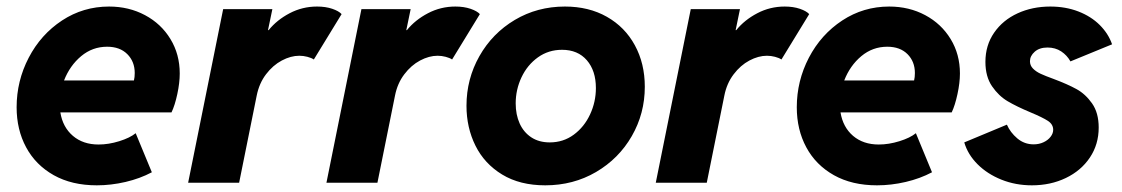

<svg xmlns="http://www.w3.org/2000/svg" viewBox="-20 -553 3394 581"><path d="M30.3 -228.5Q30.3 -308.1 66.9 -378.4Q103.5 -448.7 167.7 -491Q231.9 -533.2 310.1 -533.2Q370.1 -533.2 418.9 -507.1Q467.8 -481 495.8 -434.8Q523.9 -388.7 523.9 -330.6Q523.9 -302.7 516.6 -268.6Q509.3 -234.4 499 -212.9H162.6Q169.9 -168 200.7 -141.8Q231.4 -115.7 278.3 -115.7Q308.6 -115.7 340.8 -125.7Q373 -135.7 390.6 -149.9L439.5 -31.7Q403.8 -12.7 359.9 -2.4Q315.9 7.8 272.9 7.8Q197.3 7.8 142.6 -22.9Q87.9 -53.7 59.1 -107.2Q30.3 -160.6 30.3 -228.5ZM385.3 -309.6Q387.7 -319.3 387.7 -332Q387.7 -366.7 365.2 -389.2Q342.8 -411.6 304.2 -411.6Q259.8 -411.6 225.6 -383.1Q191.4 -354.5 173.8 -309.6Z M655.3 -525.4H804.2L791 -461.9H793Q817.9 -492.7 856.4 -512.9Q895 -533.2 939.5 -533.2Q965.3 -533.2 985.4 -526.4Q1005.4 -519.5 1013.7 -510.3L929.7 -373Q922.4 -377.9 910.2 -381.1Q897.9 -384.3 885.7 -384.3Q859.9 -384.3 832.8 -369.9Q805.7 -355.5 784.9 -328.1Q764.2 -300.8 756.8 -263.7L703.6 0H549.3Z M1073.7 -525.4H1222.7L1209.5 -461.9H1211.4Q1236.3 -492.7 1274.9 -512.9Q1313.5 -533.2 1357.9 -533.2Q1383.8 -533.2 1403.8 -526.4Q1423.8 -519.5 1432.1 -510.3L1348.1 -373Q1340.8 -377.9 1328.6 -381.1Q1316.4 -384.3 1304.2 -384.3Q1278.3 -384.3 1251.2 -369.9Q1224.1 -355.5 1203.4 -328.1Q1182.6 -300.8 1175.3 -263.7L1122.1 0H967.8Z M1391.6 -232.9Q1391.6 -314 1430.7 -383.1Q1469.7 -452.1 1537.8 -492.7Q1606 -533.2 1689.5 -533.2Q1761.7 -533.2 1816.4 -502.2Q1871.1 -471.2 1901.1 -416Q1931.2 -360.8 1931.2 -290.5Q1931.2 -209.5 1891.8 -141.1Q1852.5 -72.8 1783.7 -32.5Q1714.8 7.8 1629.9 7.8Q1553.2 7.8 1499.5 -24.9Q1445.8 -57.6 1418.7 -112.3Q1391.6 -167 1391.6 -232.9ZM1783.2 -286.6Q1783.2 -338.9 1755.9 -370.6Q1728.5 -402.3 1680.7 -402.3Q1639.6 -402.3 1607.7 -379.4Q1575.7 -356.4 1558.1 -319.1Q1540.5 -281.7 1540.5 -240.2Q1540.5 -206.1 1552.5 -179.4Q1564.5 -152.8 1587.6 -137.5Q1610.8 -122.1 1643.6 -122.1Q1684.6 -122.1 1716.3 -145.5Q1748 -168.9 1765.6 -206.8Q1783.2 -244.6 1783.2 -286.6Z M2070.3 -525.4H2219.2L2206.1 -461.9H2208Q2232.9 -492.7 2271.5 -512.9Q2310.1 -533.2 2354.5 -533.2Q2380.4 -533.2 2400.4 -526.4Q2420.4 -519.5 2428.7 -510.3L2344.7 -373Q2337.4 -377.9 2325.2 -381.1Q2313 -384.3 2300.8 -384.3Q2274.9 -384.3 2247.8 -369.9Q2220.7 -355.5 2200 -328.1Q2179.2 -300.8 2171.9 -263.7L2118.7 0H1964.4Z M2391.1 -228.5Q2391.1 -308.1 2427.7 -378.4Q2464.4 -448.7 2528.6 -491Q2592.8 -533.2 2670.9 -533.2Q2731 -533.2 2779.8 -507.1Q2828.6 -481 2856.7 -434.8Q2884.8 -388.7 2884.8 -330.6Q2884.8 -302.7 2877.4 -268.6Q2870.1 -234.4 2859.9 -212.9H2523.4Q2530.8 -168 2561.5 -141.8Q2592.3 -115.7 2639.2 -115.7Q2669.4 -115.7 2701.7 -125.7Q2733.9 -135.7 2751.5 -149.9L2800.3 -31.7Q2764.6 -12.7 2720.7 -2.4Q2676.8 7.8 2633.8 7.8Q2558.1 7.8 2503.4 -22.9Q2448.7 -53.7 2419.9 -107.2Q2391.1 -160.6 2391.1 -228.5ZM2746.1 -309.6Q2748.5 -319.3 2748.5 -332Q2748.5 -366.7 2726.1 -389.2Q2703.6 -411.6 2665 -411.6Q2620.6 -411.6 2586.4 -383.1Q2552.2 -354.5 2534.7 -309.6Z M2897.9 -122.1 3026.9 -175.8Q3037.1 -152.3 3058.3 -134.3Q3079.6 -116.2 3107.9 -116.2Q3124.5 -116.2 3137.9 -122.6Q3151.4 -128.9 3159.2 -139.2Q3167 -149.4 3167 -160.2Q3167 -176.8 3150.9 -187.3Q3134.8 -197.8 3098.6 -212.9Q3056.6 -230.5 3029.3 -246.6Q3002 -262.7 2981.9 -292Q2961.9 -321.3 2961.9 -365.7Q2961.9 -416 2988.3 -454.1Q3014.6 -492.2 3059.3 -512.7Q3104 -533.2 3158.2 -533.2Q3204.6 -533.2 3243.2 -518.3Q3281.7 -503.4 3307.9 -477.3Q3334 -451.2 3345.2 -418.9L3219.2 -367.2Q3209 -385.7 3191.2 -397.5Q3173.3 -409.2 3149.9 -409.2Q3125.5 -409.2 3111.1 -396.5Q3096.7 -383.8 3096.7 -367.7Q3096.7 -355 3105.7 -345.7Q3114.7 -336.4 3128.9 -329.8Q3143.1 -323.2 3168.5 -314Q3210.4 -298.3 3237.5 -283.4Q3264.6 -268.6 3284.7 -240Q3304.7 -211.4 3304.7 -167Q3304.7 -116.2 3278.1 -76.4Q3251.5 -36.6 3205.3 -14.4Q3159.2 7.8 3102.5 7.8Q3053.2 7.8 3010.5 -9.3Q2967.8 -26.4 2938.2 -55.9Q2908.7 -85.4 2897.9 -122.1Z"/></svg>

Font: Reddit Sans Chocolate ExBold
Style: Italic
Weight: 800
Italic angle: -11.25°
Designer: Stephen Hutchings
Version: Version 1.013